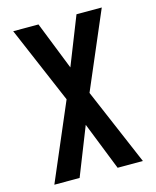

<svg xmlns="http://www.w3.org/2000/svg" viewBox="-111 -812 722 888"><g transform="rotate(-15 250.0 -367.5)"><path d="M38 0 195 -367 38 -735H159L250 -505L341 -735H462L305 -368L462 0H341L250 -230L159 0Z"/></g></svg>

Font: Iosevka Custom
Style: Bold
Weight: 700
Monospace: yes
Designer: Belleve Invis
Foundry: Belleve Invis
Version: Version 30.3.3; ttfautohint (v1.8.3)